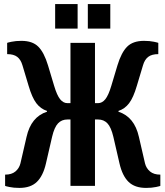

<svg xmlns="http://www.w3.org/2000/svg" viewBox="-20 -910 810 940"><path d="M5 0V-55Q37 -55 55.5 -70.5Q74 -86 80 -110L110 -240Q132 -338 210 -363V-367Q179 -377 158 -404.5Q137 -432 120 -490L90 -590Q82 -618 64.5 -631.5Q47 -645 15 -645V-700Q15 -701 36 -705.5Q57 -710 85 -710Q139 -710 167.5 -681.5Q196 -653 215 -590L245 -490Q259 -443 274.5 -424Q290 -405 310 -405H325V-700H445V-405H460Q480 -405 495.5 -424Q511 -443 525 -490L555 -590Q574 -653 602.5 -681.5Q631 -710 685 -710Q713 -710 734 -705.5Q755 -701 755 -700V-645Q723 -645 705.5 -631.5Q688 -618 680 -590L650 -490Q633 -432 612 -404.5Q591 -377 560 -367V-363Q638 -338 660 -240L690 -110Q696 -86 714.5 -70.5Q733 -55 765 -55V0Q765 1 744 5.5Q723 10 695 10Q640 10 609.5 -19.5Q579 -49 565 -110L535 -240Q524 -287 506 -306Q488 -325 460 -325H445V0H325V-325H310Q282 -325 264 -306Q246 -287 235 -240L205 -110Q191 -49 160.5 -19.5Q130 10 75 10Q47 10 26 5.5Q5 1 5 0ZM250 -770V-890H360V-770ZM410 -770V-890H520V-770Z"/></svg>

Font: Cuprum
Style: Bold
Weight: 700
Designer: Jovanny Lemonad
Foundry: Jovanny Lemonad
Version: Version 2.000